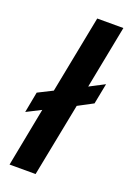

<svg xmlns="http://www.w3.org/2000/svg" viewBox="-141 -779 573 832"><g transform="rotate(20 145.5 -362.5)"><path d="M203.1 -338.4 136.7 0H16.6L68.8 -271L2.4 -237.3L20.5 -333L87.4 -366.7L157.2 -724.6H277.8L221.2 -434.1L290.5 -470.2L272 -375Z"/></g></svg>

Font: Arimo SemiBold
Style: Italic
Weight: 600
Italic angle: -12°
Version: Version 1.33